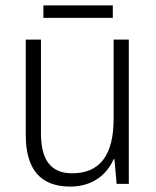

<svg xmlns="http://www.w3.org/2000/svg" viewBox="-20 -678 576 708"><path d="M396 -658H140V-612H396ZM455 -532H399V-241C399 -105 348 -39 246 -39C170 -39 131 -85 131 -187V-532H75V-180C75 -54 129 10 239 10C321 10 374 -34 399 -91H402L410 0H455Z"/></svg>

Font: Noto Sans Armenian SemiCondensed Light
Style: Regular
Weight: 300
Width: 4
Designer: Monotype Design Team
Foundry: Monotype Imaging Inc.
Version: Version 2.008